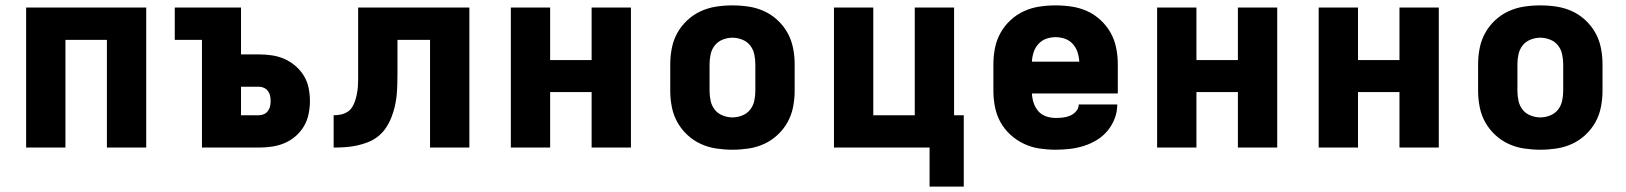

<svg xmlns="http://www.w3.org/2000/svg" viewBox="-20 -548 6040 713"><path d="M77 0V-520H523V0H377V-400H223V0Z M730 0V-400H629V-520H875V-346H941Q965 -346 989.5 -342.5Q1014 -339 1036.5 -329Q1059 -319 1077.5 -303Q1096 -287 1108.5 -266.5Q1121 -246 1126 -221.5Q1131 -197 1131 -173Q1131 -149 1126 -124.5Q1121 -100 1108.5 -79Q1096 -58 1077.5 -42Q1059 -26 1036.5 -16.5Q1014 -7 989.5 -3.5Q965 0 941 0ZM941 -120Q951 -120 960 -124Q969 -128 975 -136Q981 -144 983 -153.5Q985 -163 985 -173Q985 -183 983 -192.5Q981 -202 975 -210Q969 -218 960 -222Q951 -226 941 -226H875V-120Z M1219 0V-120Q1232 -120 1245 -122.5Q1258 -125 1269.5 -132Q1281 -139 1288 -150.5Q1295 -162 1299 -174.5Q1303 -187 1305.5 -200Q1308 -213 1309 -226Q1310 -239 1310 -252Q1310 -265 1310 -278V-520H1723V0H1577V-400H1456V-281Q1456 -259 1455.5 -237.5Q1455 -216 1453 -194.5Q1451 -173 1446 -152Q1441 -131 1433 -111Q1425 -91 1413 -73Q1401 -55 1384 -41.5Q1367 -28 1346.5 -20Q1326 -12 1305 -7.5Q1284 -3 1262.5 -1.5Q1241 0 1219 0Z M1877 0V-520H2023V-325H2177V-520H2323V0H2177V-206H2023V0Z M2700 8Q2670 8 2640 3.5Q2610 -1 2582.5 -13.5Q2555 -26 2532.5 -47Q2510 -68 2495.5 -94Q2481 -120 2475 -150Q2469 -180 2469 -210V-310Q2469 -340 2475 -370Q2481 -400 2495.5 -426Q2510 -452 2532.5 -473Q2555 -494 2582.5 -506.5Q2610 -519 2640 -523.5Q2670 -528 2700 -528Q2730 -528 2760 -523.5Q2790 -519 2817.5 -506.5Q2845 -494 2867.5 -473Q2890 -452 2904.5 -426Q2919 -400 2925 -370Q2931 -340 2931 -310V-210Q2931 -180 2925 -150Q2919 -120 2904.5 -94Q2890 -68 2867.5 -47Q2845 -26 2817.5 -13.5Q2790 -1 2760 3.5Q2730 8 2700 8ZM2700 -112Q2718 -112 2736 -119Q2754 -126 2765.5 -140.5Q2777 -155 2781 -173.5Q2785 -192 2785 -210V-310Q2785 -328 2781 -346.5Q2777 -365 2765.5 -379.5Q2754 -394 2736 -401Q2718 -408 2700 -408Q2682 -408 2664 -401Q2646 -394 2634.5 -379.5Q2623 -365 2619 -346.5Q2615 -328 2615 -310V-210Q2615 -192 2619 -173.5Q2623 -155 2634.5 -140.5Q2646 -126 2664 -119Q2682 -112 2700 -112Z M3559 145H3432V0H3077V-520H3223V-120H3377V-520H3523V-120H3559Z M3900 8Q3870 8 3840 3.5Q3810 -1 3782.5 -14Q3755 -27 3732.5 -47.5Q3710 -68 3695.5 -94Q3681 -120 3675 -150Q3669 -180 3669 -210V-310Q3669 -340 3675 -370Q3681 -400 3695.5 -426Q3710 -452 3732.5 -473Q3755 -494 3782.5 -506.5Q3810 -519 3840 -523.5Q3870 -528 3900 -528Q3930 -528 3960 -523.5Q3990 -519 4017.5 -506.5Q4045 -494 4067.5 -473Q4090 -452 4104.5 -426Q4119 -400 4125 -370Q4131 -340 4131 -310V-201H3812Q3813 -183 3818.5 -166Q3824 -149 3835.5 -135.5Q3847 -122 3864.5 -116Q3882 -110 3900 -110Q3914 -110 3927.5 -111.5Q3941 -113 3954 -118.5Q3967 -124 3976.5 -135Q3986 -146 3986 -160H4129Q4129 -133 4119.5 -108Q4110 -83 4093 -62.5Q4076 -42 4053 -28Q4030 -14 4004.5 -6Q3979 2 3952.5 5Q3926 8 3900 8ZM3812 -319H3988Q3987 -337 3981.5 -354Q3976 -371 3964 -384.5Q3952 -398 3935 -404Q3918 -410 3900 -410Q3882 -410 3865 -404Q3848 -398 3836 -384.5Q3824 -371 3818.5 -354Q3813 -337 3812 -319Z M4277 0V-520H4423V-325H4577V-520H4723V0H4577V-206H4423V0Z M4877 0V-520H5023V-325H5177V-520H5323V0H5177V-206H5023V0Z M5700 8Q5670 8 5640 3.5Q5610 -1 5582.5 -13.5Q5555 -26 5532.5 -47Q5510 -68 5495.5 -94Q5481 -120 5475 -150Q5469 -180 5469 -210V-310Q5469 -340 5475 -370Q5481 -400 5495.5 -426Q5510 -452 5532.5 -473Q5555 -494 5582.5 -506.5Q5610 -519 5640 -523.5Q5670 -528 5700 -528Q5730 -528 5760 -523.5Q5790 -519 5817.5 -506.5Q5845 -494 5867.5 -473Q5890 -452 5904.5 -426Q5919 -400 5925 -370Q5931 -340 5931 -310V-210Q5931 -180 5925 -150Q5919 -120 5904.5 -94Q5890 -68 5867.5 -47Q5845 -26 5817.5 -13.5Q5790 -1 5760 3.5Q5730 8 5700 8ZM5700 -112Q5718 -112 5736 -119Q5754 -126 5765.5 -140.5Q5777 -155 5781 -173.5Q5785 -192 5785 -210V-310Q5785 -328 5781 -346.5Q5777 -365 5765.5 -379.5Q5754 -394 5736 -401Q5718 -408 5700 -408Q5682 -408 5664 -401Q5646 -394 5634.5 -379.5Q5623 -365 5619 -346.5Q5615 -328 5615 -310V-210Q5615 -192 5619 -173.5Q5623 -155 5634.5 -140.5Q5646 -126 5664 -119Q5682 -112 5700 -112Z"/></svg>

Font: Iosevka Heavy Extended
Style: Regular
Weight: 900
Width: 7
Monospace: yes
Designer: Belleve Invis
Foundry: Belleve Invis
Version: Version 32.5.0; ttfautohint (v1.8.4)